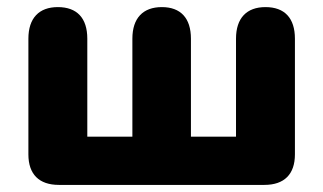

<svg xmlns="http://www.w3.org/2000/svg" viewBox="-20 -521 911 541"><path d="M725 0C781 0 811 -30 811 -86V-412C811 -470 782 -501 728 -501C675 -501 645 -470 645 -412V-136H518V-412C518 -470 489 -501 436 -501C383 -501 353 -470 353 -412V-136H226V-412C226 -470 197 -501 143 -501C90 -501 60 -470 60 -412V-86C60 -30 90 0 146 0Z"/></svg>

Font: Nunito Black
Style: Regular
Weight: 900
Designer: Vernon Adams
Foundry: Vernon Adams
Version: Version 3.602